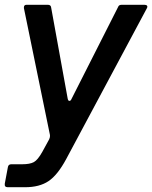

<svg xmlns="http://www.w3.org/2000/svg" viewBox="-33 -577 637 803"><path d="M-1 206Q-15 206 -13 191L0 122Q2 110 14 110H59Q92 110 108.5 101Q125 92 144 58L173 5Q177 -4 176 -12L67 -543V-546Q67 -557 78 -557H167Q180 -557 181 -545L250 -165Q252 -155 257 -155Q263 -155 266 -163L461 -548Q464 -557 476 -557H571Q579 -557 582 -553Q585 -549 581 -542L244 88Q208 155 170 180.5Q132 206 72 206Z"/></svg>

Font: Open Sauce Two Medium Italic
Style: Regular
Weight: 500
Italic angle: -10°
Designer: Alfredo Marco Pradil
Foundry: Creative Sauce Fz LLC
Version: Version 1.477